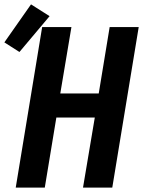

<svg xmlns="http://www.w3.org/2000/svg" viewBox="-49 -859 669 879"><path d="M23 0 144 -735H278L227 -431H403L453 -735H586L465 0H331L385 -321H209L156 0ZM40 -621 -29 -665 93 -839 178 -785Z"/></svg>

Font: Iosevka SS04 XBd Ex
Style: Italic
Weight: 800
Width: 7
Italic angle: -9°
Monospace: yes
Designer: Belleve Invis
Foundry: Belleve Invis
Version: Version 19.0.0; ttfautohint (v1.8.4)